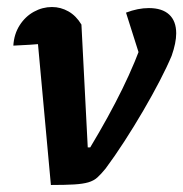

<svg xmlns="http://www.w3.org/2000/svg" viewBox="-20 -523 522 547"><path d="M237 -103Q290 -191 328.5 -269.5Q367 -348 392 -422L391 -323L339 -487Q373 -500 404 -500Q442 -500 462 -481.5Q482 -463 482 -428Q482 -401 469 -364Q456 -333 435 -292.5Q414 -252 388 -207.5Q362 -163 334.5 -120.5Q307 -78 281 -43Q268 -27 257.5 -17.5Q247 -8 231.5 -3.5Q216 1 191 2.5Q166 4 125 4L82 -465L117 -400Q89 -397 65 -395.5Q41 -394 18 -393Q20 -426 36 -451Q52 -476 76.5 -489.5Q101 -503 128 -503Q153 -503 175 -490.5Q197 -478 212 -453L230 -103Z"/></svg>

Font: Piazzolla Thin ExtraBold
Style: Italic
Weight: 800
Italic angle: -11.3°
Version: Version 2.005